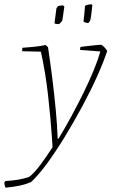

<svg xmlns="http://www.w3.org/2000/svg" viewBox="-87 -665 524 892"><path d="M-61 207Q-66 198 -67 184L-62 176Q2 173 48 157Q70 141 98.5 103.5Q127 66 157 19L155 -17Q148 -120 136 -225Q124 -330 103 -425L16 -427Q16 -430 16 -435Q16 -440 17 -443Q37 -444 70.5 -447.5Q104 -451 125 -456L136 -446Q146 -380 155.5 -304.5Q165 -229 172 -155Q179 -81 181 -20L185 -21Q215 -70 245 -125.5Q275 -181 302 -236Q329 -291 349 -340Q369 -389 379 -426L285 -433Q285 -436 285.5 -440Q286 -444 287 -447Q300 -449 319.5 -451Q339 -453 356.5 -455Q374 -457 384 -457Q392 -452 399 -444.5Q406 -437 411 -428Q395 -379 365 -312Q335 -245 295.5 -171.5Q256 -98 213.5 -28.5Q171 41 130.5 96Q90 151 57 181Q33 191 6 197Q-21 203 -61 207ZM301 -565Q303 -583 305 -602Q307 -621 308 -638Q321 -645 339 -645L342 -641Q340 -619 337 -597Q334 -575 332 -570Q331 -568 328 -563.5Q325 -559 323 -558Q320 -558 312.5 -559.5Q305 -561 301 -565ZM166 -556 175 -625Q176 -627 178 -630.5Q180 -634 182 -636Q186 -638 193 -639Q200 -640 206 -640L212 -635Q211 -629 209 -614Q207 -599 205 -585Q203 -571 202 -568Q200 -565 195 -560Q190 -555 187 -553Q175 -553 166 -556Z"/></svg>

Font: Labrada ExtraLight
Style: Italic
Weight: 200
Italic angle: -7°
Designer: Mercedes Jáuregui
Foundry: Omnibus-Type Team
Version: Version 1.000; ttfautohint (v1.8.4.7-5d5b)